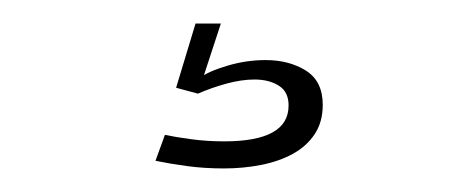

<svg xmlns="http://www.w3.org/2000/svg" viewBox="-20 -20 386 163"><path d="M170 123Q186.5 123 201.8 120Q217 117 228.8 110.5Q240.5 104 247.2 93.8Q254 83.5 254 69Q254 49 239.8 40Q225.5 31 205.5 31Q189 31 173 35.8Q157 40.5 149 46.5L148 59.5Q159.5 54.5 172.2 51Q185 47.5 196 47.5Q208.5 47.5 216.8 52.8Q225 58 225 69.5Q225 85 211.2 92.5Q197.5 100 170.5 100Q155.5 100 142.5 98.2Q129.5 96.5 120 94.5L112 116.5Q124 119 138.8 121Q153.5 123 170 123ZM148 59.5 167.5 0H146L129.5 54.5Z"/></svg>

Font: Anybody UltraCondensed Thin ExtraLight
Style: Regular
Weight: 250
Version: Version 1.111